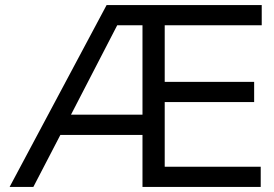

<svg xmlns="http://www.w3.org/2000/svg" viewBox="-20 -740 1084 760"><path d="M544 -206H219L112 0H18L402 -720H1016V-640H632V-416H986V-336H632V-80H1012V0H544ZM544 -286V-640H444L261 -286Z"/></svg>

Font: Aspekta Variable
Style: Regular
Weight: 400
Designer: Ivo Dolenc
Version: Version 2.100